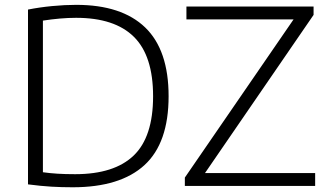

<svg xmlns="http://www.w3.org/2000/svg" viewBox="-20 -767 1354 792"><path d="M280 5.5Q234.5 5.5 191.8 3Q149 0.5 95.5 -6.5V-727.5Q143 -737 195.2 -742Q247.5 -747 294.5 -747Q482 -747 578.8 -653.8Q675.5 -560.5 675.5 -370Q675.5 -177 575.8 -85.8Q476 5.5 280 5.5ZM290 -48.5Q451 -48.5 531.2 -125.2Q611.5 -202 611.5 -370Q611.5 -537 532.2 -615.2Q453 -693.5 294 -693.5Q261.5 -693.5 227.2 -690.5Q193 -687.5 157 -682V-56.5Q185.5 -52.5 217 -50.5Q248.5 -48.5 290 -48.5ZM742.5 0V-34.5L1191 -687H749V-740H1273.5V-705.5L825.5 -53H1280V0Z"/></svg>

Font: Encode Sans SemiExpanded SemiExpanded Light
Style: Regular
Weight: 300
Width: 6
Designer: Multiple Designers
Foundry: Impallari Type
Version: Version 3.000; ttfautohint (v1.8.3) -l 8 -r 50 -G 200 -x 14 